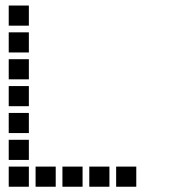

<svg xmlns="http://www.w3.org/2000/svg" viewBox="-20 -708 640 715"><path d="M13.5 -687.5Q12.5 -687.5 12.5 -687.5Q12.5 -687.5 12.5 -686.5V-613.5Q12.5 -612.5 12.5 -612.5Q12.5 -612.5 13.5 -612.5H86.5Q87.5 -612.5 87.5 -612.5Q87.5 -612.5 87.5 -613.5V-686.5Q87.5 -687.5 87.5 -687.5Q87.5 -687.5 86.5 -687.5ZM13.5 -587.5Q12.5 -587.5 12.5 -587.5Q12.5 -587.5 12.5 -586.5V-513.5Q12.5 -512.5 12.5 -512.5Q12.5 -512.5 13.5 -512.5H86.5Q87.5 -512.5 87.5 -512.5Q87.5 -512.5 87.5 -513.5V-586.5Q87.5 -587.5 87.5 -587.5Q87.5 -587.5 86.5 -587.5ZM13.5 -487.5Q12.5 -487.5 12.5 -487.5Q12.5 -487.5 12.5 -486.5V-413.5Q12.5 -412.5 12.5 -412.5Q12.5 -412.5 13.5 -412.5H86.5Q87.5 -412.5 87.5 -412.5Q87.5 -412.5 87.5 -413.5V-486.5Q87.5 -487.5 87.5 -487.5Q87.5 -487.5 86.5 -487.5ZM13.5 -387.5Q12.5 -387.5 12.5 -387.5Q12.5 -387.5 12.5 -386.5V-313.5Q12.5 -312.5 12.5 -312.5Q12.5 -312.5 13.5 -312.5H86.5Q87.5 -312.5 87.5 -312.5Q87.5 -312.5 87.5 -313.5V-386.5Q87.5 -387.5 87.5 -387.5Q87.5 -387.5 86.5 -387.5ZM13.5 -287.5Q12.5 -287.5 12.5 -287.5Q12.5 -287.5 12.5 -286.5V-213.5Q12.5 -212.5 12.5 -212.5Q12.5 -212.5 13.5 -212.5H86.5Q87.5 -212.5 87.5 -212.5Q87.5 -212.5 87.5 -213.5V-286.5Q87.5 -287.5 87.5 -287.5Q87.5 -287.5 86.5 -287.5ZM13.5 -187.5Q12.5 -187.5 12.5 -187.5Q12.5 -187.5 12.5 -186.5V-113.5Q12.5 -112.5 12.5 -112.5Q12.5 -112.5 13.5 -112.5H86.5Q87.5 -112.5 87.5 -112.5Q87.5 -112.5 87.5 -113.5V-186.5Q87.5 -187.5 87.5 -187.5Q87.5 -187.5 86.5 -187.5ZM13.5 -87.5Q12.5 -87.5 12.5 -87.5Q12.5 -87.5 12.5 -86.5V-13.5Q12.5 -12.5 12.5 -12.5Q12.5 -12.5 13.5 -12.5H86.5Q87.5 -12.5 87.5 -12.5Q87.5 -12.5 87.5 -13.5V-86.5Q87.5 -87.5 87.5 -87.5Q87.5 -87.5 86.5 -87.5ZM113.5 -87.5Q112.5 -87.5 112.5 -87.5Q112.5 -87.5 112.5 -86.5V-13.5Q112.5 -12.5 112.5 -12.5Q112.5 -12.5 113.5 -12.5H186.5Q187.5 -12.5 187.5 -12.5Q187.5 -12.5 187.5 -13.5V-86.5Q187.5 -87.5 187.5 -87.5Q187.5 -87.5 186.5 -87.5ZM213.5 -87.5Q212.5 -87.5 212.5 -87.5Q212.5 -87.5 212.5 -86.5V-13.5Q212.5 -12.5 212.5 -12.5Q212.5 -12.5 213.5 -12.5H286.5Q287.5 -12.5 287.5 -12.5Q287.5 -12.5 287.5 -13.5V-86.5Q287.5 -87.5 287.5 -87.5Q287.5 -87.5 286.5 -87.5ZM313.5 -87.5Q312.5 -87.5 312.5 -87.5Q312.5 -87.5 312.5 -86.5V-13.5Q312.5 -12.5 312.5 -12.5Q312.5 -12.5 313.5 -12.5H386.5Q387.5 -12.5 387.5 -12.5Q387.5 -12.5 387.5 -13.5V-86.5Q387.5 -87.5 387.5 -87.5Q387.5 -87.5 386.5 -87.5ZM413.5 -87.5Q412.5 -87.5 412.5 -87.5Q412.5 -87.5 412.5 -86.5V-13.5Q412.5 -12.5 412.5 -12.5Q412.5 -12.5 413.5 -12.5H486.5Q487.5 -12.5 487.5 -12.5Q487.5 -12.5 487.5 -13.5V-86.5Q487.5 -87.5 487.5 -87.5Q487.5 -87.5 486.5 -87.5Z"/></svg>

Font: Doto Black
Style: Regular
Weight: 900
Monospace: yes
Version: Version 1.000